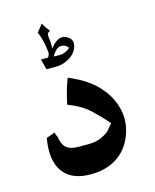

<svg xmlns="http://www.w3.org/2000/svg" viewBox="-102 -721 645 800"><g transform="rotate(-15 220.0 -321.0)"><path d="M334 -46Q281 9 191 9Q111 9 75 -37Q47 -72 47 -132Q47 -153 49.5 -168Q52 -183 52 -185L90 -199Q90 -189 97 -178Q101 -145 118 -130Q135 -115 171 -115H212Q247 -115 271 -126.5Q295 -138 303.5 -147.5Q312 -157 327 -175Q298 -209 263 -242Q228 -275 170 -297Q183 -359 201 -405Q215 -400 246.5 -383.5Q278 -367 308 -341Q347 -305 366.5 -262.5Q386 -220 386 -179Q386 -143 372 -107Q358 -71 334 -46ZM181 -613Q172 -609 169.5 -604.5Q167 -600 168 -588Q171 -572 171 -558Q171 -545 170 -538Q183 -556 196.5 -565Q210 -574 222 -574Q236 -574 249.5 -563.5Q263 -553 263 -539Q263 -508 233 -484Q219 -474 202 -468Q185 -462 170 -462H125L113 -507H144L151 -521Q150 -549 143 -577.5Q136 -606 129 -618L155 -651Q166 -630 181 -613ZM209 -540Q197 -540 186 -529.5Q175 -519 168 -505H194Q207 -505 220 -511Q233 -517 239 -524Q228 -540 209 -540Z"/></g></svg>

Font: Mirza SemiBold
Style: Regular
Weight: 600
Designer: Arabic design by Kourosh Beigpour, Latin design by Eduardo Tunni, engineering by Lasse Fister
Version: Version 1.0010g